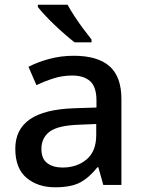

<svg xmlns="http://www.w3.org/2000/svg" viewBox="-20 -786 615 816"><path d="M293 -549Q395 -549 445.5 -504.5Q496 -460 496 -365V0H419L398 -75H394Q359 -31 320.5 -10.5Q282 10 214 10Q141 10 93 -30Q45 -70 45 -154Q45 -236 107 -279Q169 -322 297 -326L390 -329V-358Q390 -417 363 -441Q336 -465 287 -465Q246 -465 208 -453Q170 -441 135 -424L101 -502Q139 -522 189 -535.5Q239 -549 293 -549ZM317 -256Q226 -253 191 -226.5Q156 -200 156 -153Q156 -111 181 -92.5Q206 -74 246 -74Q307 -74 348 -108.5Q389 -143 389 -212V-259ZM267 -766Q279 -744 297 -716.5Q315 -689 334.5 -663Q354 -637 369 -618V-606H297Q279 -620 256.5 -639.5Q234 -659 211.5 -680.5Q189 -702 170.5 -722Q152 -742 141 -756V-766Z"/></svg>

Font: Noto Sans NKo Unjoined Medium
Style: Regular
Weight: 500
Designer: Monotype Design Team
Foundry: Monotype Imaging Inc.
Version: Version 2.004